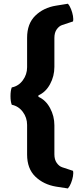

<svg xmlns="http://www.w3.org/2000/svg" viewBox="-20 -804 432 1052"><path d="M44.5 -325Q81.5 -332 105 -364Q128.5 -396 128.5 -435.5V-597Q128.5 -674.5 173.5 -718.2Q218.5 -762 287 -773L352 -783.5Q362 -772.5 369.2 -754Q376.5 -735.5 379.8 -716.8Q383 -698 380 -686.5L321 -667Q304 -661.5 291 -643.5Q278 -625.5 278 -596V-437.5Q278 -386.5 254.2 -342.8Q230.5 -299 190.5 -281.5V-273.5Q230.5 -256 254.2 -212Q278 -168 278 -117.5V41.5Q278 70.5 291 88.8Q304 107 321 112.5L380 132Q383 143.5 379.8 162Q376.5 180.5 369.2 199Q362 217.5 352 228.5L287 218.5Q218.5 207 173.5 163.5Q128.5 120 128.5 42.5V-119.5Q128.5 -159.5 105 -191Q81.5 -222.5 44.5 -230Q37.5 -247.5 37.5 -277.5Q37.5 -307.5 44.5 -325Z"/></svg>

Font: Signika Negative Light
Style: Bold
Weight: 700
Version: Version 2.001